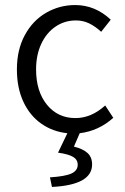

<svg xmlns="http://www.w3.org/2000/svg" viewBox="-20 -517 494 761"><path d="M345 135Q345 216 186 224L178 186Q239 182 263.5 170.5Q288 159 288 136Q288 116 270 105Q252 94 210 88L247 11Q189 5 143.5 -27Q98 -59 72.5 -114Q47 -169 47 -242Q47 -320 78.5 -378Q110 -436 163 -466.5Q216 -497 278 -497Q357 -497 419 -439L381 -391Q357 -413 333 -424.5Q309 -436 281 -436Q236 -436 200 -411.5Q164 -387 143.5 -343Q123 -299 123 -242Q123 -155 166 -102Q209 -49 279 -49Q342 -49 397 -99L429 -50Q371 2 296 11L273 64Q309 73 327 89.5Q345 106 345 135Z"/></svg>

Font: Assistant-zap
Style: zap
Weight: 400
Designer: Hebrew By Ben Nathan, Latin by Paul Hunt
Version: Version 2.001